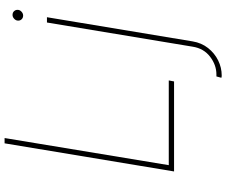

<svg xmlns="http://www.w3.org/2000/svg" viewBox="-94 -673 972 824"><g transform="rotate(-90 392.0 -261.0)"><path d="M68.2 0 188.9 -727.3H211.6L95.2 -22.7H458.8L454.5 0ZM707.4 -545.5H730.1L626.4 79.5Q620 117.9 597.8 146Q575.6 174 544.6 189.3Q513.5 204.5 480.1 204.5Q474.4 204.5 470.2 203.1L475.9 181.8H484.4Q524.9 181.8 560.5 154.7Q596.2 127.5 603.7 79.5ZM737.2 -647.7Q726.6 -647.7 720.3 -655.2Q714.1 -662.6 715.9 -673.3Q717.3 -680.8 724.4 -687Q731.5 -693.2 740.1 -693.2Q750.7 -693.2 756.9 -685.7Q763.1 -678.3 761.4 -667.6Q759.9 -659.8 752.8 -653.8Q745.7 -647.7 737.2 -647.7Z"/></g></svg>

Font: Inter UI Thin
Style: Italic
Weight: 100
Italic angle: -9.39999°
Designer: Rasmus Andersson
Foundry: rsms
Version: 3.2;8d6f07862